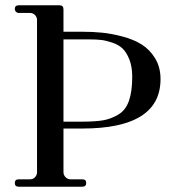

<svg xmlns="http://www.w3.org/2000/svg" viewBox="-20 -706 662 726"><path d="M291 -220H220V-55Q220 -44 228 -36Q236 -28 246 -28H291Q306 -28 306 -14Q306 0 291 0H51Q36 0 36 -14Q36 -28 51 -28H94Q105 -28 112.5 -36Q120 -44 120 -55V-630Q120 -641 112.5 -649Q105 -657 94 -657H51Q45 -657 40.5 -661.5Q36 -666 36 -672Q36 -686 51 -686H205Q220 -686 220 -671V-586H291Q330 -586 365.5 -582.5Q401 -579 443 -568Q485 -557 515.5 -538Q546 -519 566.5 -485.5Q587 -452 587 -407Q587 -220 291 -220ZM319 -557H220V-246H291Q340 -246 369.5 -251Q399 -256 427 -272.5Q455 -289 467.5 -324.5Q480 -360 480 -416Q480 -454 469 -481.5Q458 -509 443 -523Q428 -537 404 -545Q380 -553 362 -555Q344 -557 319 -557Z"/></svg>

Font: HK Venetian
Style: Regular
Weight: 400
Designer: Alfredo Marco Pradil
Foundry: Alfredo Marco Pradil
Version: Version 1.000;PS 001.000;hotconv 1.0.88;makeotf.lib2.5.64775